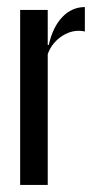

<svg xmlns="http://www.w3.org/2000/svg" viewBox="-20 -523 270 543"><path d="M115 -495V-396H118Q129 -446 156 -474.5Q183 -503 220 -503V-434Q187 -441 157 -422Q127 -403 115 -370V0H37V-495Z"/></svg>

Font: Moniqa SemBd Narrow Display
Style: Regular
Weight: 600
Width: 4
Designer: Rajesh Rajput
Foundry: Rajesh Rajput
Version: Version 1.000